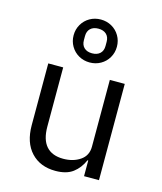

<svg xmlns="http://www.w3.org/2000/svg" viewBox="-120 -894 840 994"><g transform="rotate(15 300.0 -397.0)"><path d="M422 -84H418Q399 -40 364.5 -14Q330 12 271 12Q189 12 140.5 -40Q92 -92 92 -185V-516H172V-199Q172 -129 203 -94Q234 -59 294 -59Q347 -59 384.5 -84.5Q422 -110 422 -158V-516H502V0H422ZM181 -691Q181 -723 196.5 -749.5Q212 -776 238.5 -791Q265 -806 297 -806Q329 -806 355.5 -791Q382 -776 397.5 -749.5Q413 -723 413 -691Q413 -659 397.5 -632.5Q382 -606 355.5 -591Q329 -576 297 -576Q265 -576 238.5 -591Q212 -606 196.5 -632.5Q181 -659 181 -691ZM355 -680V-702Q355 -728 339.5 -742.5Q324 -757 297 -757Q270 -757 254.5 -742.5Q239 -728 239 -702V-680Q239 -654 254.5 -639.5Q270 -625 297 -625Q324 -625 339.5 -639.5Q355 -654 355 -680Z"/></g></svg>

Font: iA Writer Duo V
Style: Regular
Weight: 400
Designer: Mike Abbink, Paul van der Laan, Pieter van Rosmalen, Oliver Reichenstein
Foundry: Information Architects Inc.
Version: Version 2.000